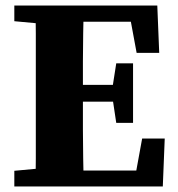

<svg xmlns="http://www.w3.org/2000/svg" viewBox="-20 -677 646 697"><path d="M32 0V-57L173 -70H188V0ZM108 0Q110 -51 110 -101.5Q110 -152 110 -204Q110 -256 110 -307V-350Q110 -401 110 -452.5Q110 -504 110 -555.5Q110 -607 108 -657H284Q283 -608 282 -556.5Q281 -505 281 -453.5Q281 -402 281 -350V-311Q281 -258 281 -206Q281 -154 282 -102.5Q283 -51 284 0ZM199 0V-58H505L469 -26L496 -174H578L571 0ZM195 -308V-369H420V-308ZM402 -231 387 -331V-351L402 -447H463V-231ZM32 -600V-657H188V-587H173ZM476 -485 449 -631 486 -598H199V-657H551L558 -485Z"/></svg>

Font: Source Serif 4 18pt
Style: Bold
Weight: 700
Designer: Frank Grießhammer
Foundry: Adobe Systems Incorporated
Version: Version 4.004;hotconv 1.0.116;makeotfexe 2.5.65601